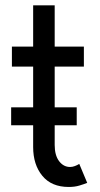

<svg xmlns="http://www.w3.org/2000/svg" viewBox="-20 -705 380 732"><path d="M242.2 7.8Q176.3 7.8 141.4 -34.7Q106.4 -77.1 106.4 -144.5V-684.6H188.5V-152.3Q188.5 -112.8 205.3 -90.6Q222.2 -68.4 247.1 -68.4Q255.9 -68.4 265.1 -71.8Q274.4 -75.2 282.2 -80.1L312.5 -7.8Q300.3 -2.9 282.7 2.4Q265.1 7.8 242.2 7.8ZM25.4 -451.2V-527.3H299.8V-451.2ZM22.5 -227.5V-295.9H272.5V-227.5Z"/></svg>

Font: Reddit Sans Condensed
Style: Regular
Weight: 400
Designer: Stephen Hutchings
Foundry: Reddit
Version: Version 1.014